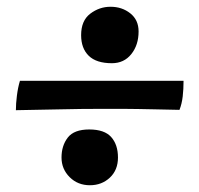

<svg xmlns="http://www.w3.org/2000/svg" viewBox="-20 -546 590 568"><path d="M311 -359Q265 -359 242.5 -381Q220 -403 220 -442Q220 -485 247 -505.5Q274 -526 307 -526Q341 -526 365.5 -506.5Q390 -487 390 -453Q390 -413 368.5 -386Q347 -359 311 -359ZM27 -220Q27 -239 30 -263Q33 -287 39 -307H523Q523 -282 520.5 -260.5Q518 -239 511 -221Q469 -222 440 -222.5Q411 -223 388.5 -223.5Q366 -224 342 -224Q318 -224 285 -224Q218 -224 157 -222.5Q96 -221 27 -220ZM246 2Q210 2 186 -22Q162 -46 162 -80Q162 -115 180.5 -139Q199 -163 244 -163Q289 -163 309 -140.5Q329 -118 329 -80Q329 -43 305 -20.5Q281 2 246 2Z"/></svg>

Font: Vollkorn Black
Style: Italic
Weight: 900
Italic angle: -11°
Designer: Friedrich Althausen
Foundry: Friedrich Althausen
Version: Version 5.000; ttfautohint (v1.8.3)